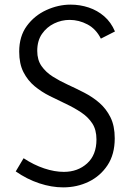

<svg xmlns="http://www.w3.org/2000/svg" viewBox="-20 -799 566 830"><path d="M253 11Q203 11 150 -6.5Q97 -24 48 -58L82 -115Q126 -86 171 -71Q216 -56 256 -56Q316 -56 356.5 -92.5Q397 -129 397 -196Q397 -238 379 -265.5Q361 -293 331 -313Q301 -333 266 -349.5Q231 -366 195 -384Q159 -402 129.5 -426.5Q100 -451 81.5 -487Q63 -523 63 -576Q63 -642 96 -687Q129 -732 180.5 -755.5Q232 -779 285 -779Q326 -779 363.5 -766.5Q401 -754 430.5 -728.5Q460 -703 477 -663L416 -632Q395 -674 358 -693.5Q321 -713 281 -713Q246 -713 214 -697.5Q182 -682 161.5 -652.5Q141 -623 141 -579Q141 -540 159.5 -513.5Q178 -487 208 -468Q238 -449 273 -433Q308 -417 344 -398.5Q380 -380 409.5 -354.5Q439 -329 457.5 -292Q476 -255 476 -201Q476 -132 445 -85Q414 -38 363.5 -13.5Q313 11 253 11Z"/></svg>

Font: Yaldevi ExtraLight
Style: Regular
Weight: 400
Version: Version 1.100